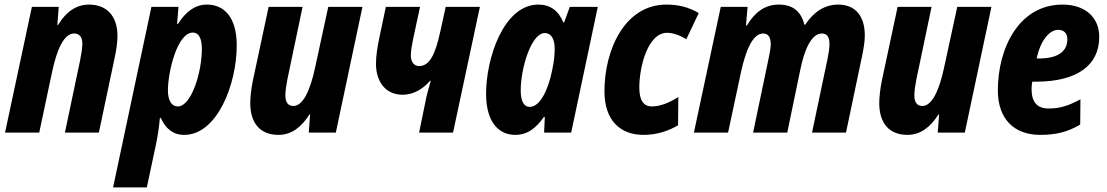

<svg xmlns="http://www.w3.org/2000/svg" viewBox="-20 -578 4824 837"><path d="M2 0H151L207 -264C228 -363 259 -432 303 -432C326 -432 339 -417 339 -387C339 -367 334 -340 329 -314L263 0H411L480 -327C488 -363 492 -395 492 -421C492 -511 443 -558 368 -558C311 -558 267 -525 233 -469H230L236 -548H119Z M755 -114C728 -114 712 -140 712 -184C712 -263 752 -436 821 -436C846 -436 860 -412 860 -364C860 -265 815 -114 755 -114ZM473 239H620L658 61C667 19 673 -19 677 -64H681C701 -19 733 10 783 10C927 10 1012 -211 1012 -380C1012 -502 958 -558 882 -558C830 -558 790 -527 756 -474H752L758 -548H640Z M1194 10C1251 10 1294 -24 1329 -79H1332L1326 0H1444L1560 -548H1411L1354 -285C1333 -185 1301 -116 1259 -116C1236 -116 1224 -132 1224 -162C1224 -181 1228 -208 1233 -233L1299 -548H1151L1082 -225C1075 -191 1071 -154 1071 -128C1071 -45 1111 10 1194 10Z M1807 0H1955L2072 -548H1923L1900 -443C1877 -336 1851 -290 1807 -290C1785 -290 1771 -308 1771 -336C1771 -358 1776 -383 1781 -408L1811 -548H1662L1634 -415C1625 -372 1619 -334 1619 -300C1619 -223 1660 -165 1735 -165C1783 -165 1824 -190 1855 -226H1858C1852 -205 1845 -180 1839 -156Z M2289 -112C2264 -112 2250 -137 2250 -184C2250 -281 2296 -434 2355 -434C2383 -434 2398 -408 2398 -366C2398 -340 2396 -312 2386 -267C2371 -194 2337 -112 2289 -112ZM2226 10C2282 10 2318 -22 2351 -68H2355L2352 0H2470L2586 -548H2464L2439 -480H2436C2415 -531 2379 -558 2327 -558C2175 -558 2099 -323 2099 -169C2099 -47 2153 10 2226 10Z M2785 10C2845 10 2896 -8 2936 -32L2937 -155C2895 -129 2858 -114 2822 -114C2786 -114 2767 -140 2767 -196C2767 -287 2804 -435 2888 -435C2918 -435 2947 -422 2972 -407L3026 -521C2984 -546 2939 -558 2885 -558C2703 -558 2615 -360 2615 -180C2615 -52 2685 10 2785 10Z M3005 0H3154L3211 -267C3231 -357 3261 -432 3307 -432C3328 -432 3340 -417 3340 -385C3340 -369 3335 -344 3330 -320L3263 0H3412L3469 -275C3486 -358 3516 -432 3563 -432C3585 -432 3596 -417 3596 -386C3596 -367 3592 -343 3587 -319L3520 0H3668L3738 -333C3745 -366 3750 -398 3750 -423C3750 -508 3709 -558 3634 -558C3574 -558 3526 -525 3490 -470H3487C3472 -527 3438 -558 3375 -558C3314 -558 3270 -524 3236 -467H3232L3239 -548H3122Z M3936 10C3993 10 4036 -24 4071 -79H4074L4068 0H4186L4302 -548H4153L4096 -285C4075 -185 4043 -116 4001 -116C3978 -116 3966 -132 3966 -162C3966 -181 3970 -208 3975 -233L4041 -548H3893L3824 -225C3817 -191 3813 -154 3813 -128C3813 -45 3853 10 3936 10Z M4515 10C4584 10 4635 -3 4689 -35L4690 -145C4636 -116 4600 -105 4551 -105C4502 -105 4477 -132 4477 -190C4477 -200 4478 -211 4480 -222H4497C4675 -222 4772 -293 4772 -417C4772 -502 4711 -558 4612 -558C4422 -558 4330 -368 4330 -184C4330 -60 4400 10 4515 10ZM4499 -323C4515 -398 4553 -448 4593 -448C4619 -448 4633 -432 4633 -407C4633 -361 4602 -323 4508 -323Z"/></svg>

Font: Noto Sans Display SemiCondensed Extra
Style: Italic
Weight: 800
Width: 4
Italic angle: -12°
Designer: Monotype Design Team
Foundry: Monotype Imaging Inc.
Version: Version 1.900